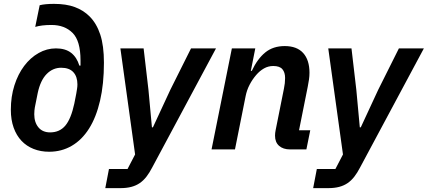

<svg xmlns="http://www.w3.org/2000/svg" viewBox="-20 -772 2210 992"><path d="M234 12Q190 12 153.5 -2.5Q117 -17 91 -44.5Q65 -72 50.5 -112.5Q36 -153 36 -205Q36 -273 54.5 -331Q73 -389 105 -431.5Q137 -474 179.5 -498Q222 -522 269 -522Q318 -522 347.5 -499Q377 -476 390 -433H396V-460Q396 -561 355 -602Q314 -643 246 -643Q195 -643 162 -633L185 -745Q213 -752 259 -752Q322 -752 366.5 -735.5Q411 -719 443 -687Q479 -651 498 -593.5Q517 -536 517 -448Q517 -338 497 -252Q477 -166 440 -107.5Q403 -49 350.5 -18.5Q298 12 234 12ZM239 -88Q288 -88 317.5 -123Q347 -158 364 -237L374 -288Q376 -301 378 -312.5Q380 -324 380 -336Q380 -376 359 -399Q338 -422 296 -422Q253 -422 221 -389.5Q189 -357 175 -292L160 -217Q159 -211 158 -202Q157 -193 157 -182Q157 -140 178.5 -114Q200 -88 239 -88Z M967 -522H1096L766 94Q752 121 736.5 141Q721 161 702 174Q683 187 658.5 193.5Q634 200 602 200H524L543 101H639L678 26L602 -522H722L747 -308L765 -114H770L860 -308Z M1073 0 1178 -522H1299L1276 -406H1281Q1310 -468 1350.5 -501Q1391 -534 1451 -534Q1514 -534 1546.5 -498Q1579 -462 1579 -396Q1579 -379 1576.5 -361.5Q1574 -344 1570 -324L1525 -99H1583L1563 0H1479Q1443 0 1422 -18.5Q1401 -37 1401 -71Q1401 -85 1404 -99L1447 -314Q1453 -342 1453 -369Q1453 -398 1439 -414.5Q1425 -431 1392 -431Q1366 -431 1344 -418.5Q1322 -406 1304 -385Q1284 -362 1269.5 -334Q1255 -306 1249 -275L1194 0Z M2041 -522H2170L1840 94Q1826 121 1810.5 141Q1795 161 1776 174Q1757 187 1732.5 193.5Q1708 200 1676 200H1598L1617 101H1713L1752 26L1676 -522H1796L1821 -308L1839 -114H1844L1934 -308Z"/></svg>

Font: IBM Plex Sans SmBld
Style: Italic
Weight: 600
Italic angle: -11°
Designer: Mike Abbink, Paul van der Laan, Pieter van Rosmalen
Foundry: Bold Monday
Version: Version 3.005